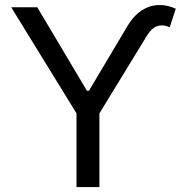

<svg xmlns="http://www.w3.org/2000/svg" viewBox="-20 -757 751 777"><path d="M327.1 -389.6H344.7V-373H327.1ZM130.9 -727.5 335.9 -382.8 497.1 -653.8Q520.5 -692.9 552 -713.9Q583.5 -734.9 619.4 -736.6Q655.3 -738.3 691.4 -721.7L667 -647Q639.2 -658.7 616.7 -651.4Q594.2 -644 575.7 -614.3L382.3 -298.3V0H289.6V-298.3L25.4 -727.5Z"/></svg>

Font: Inter RS Variable
Style: Regular
Weight: 400
Designer: Rasmus Andersson (customised by Maria Ramos and Noel Pretorius)
Foundry: rsms
Version: Version 3.001;Glyphs 3.2.3 (3260)